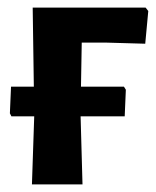

<svg xmlns="http://www.w3.org/2000/svg" viewBox="-20 -485 410 505"><path d="M64 0 70 -179H10L6 -187L9 -257H69L66 -465H363L370 -456L362 -370L257 -373H195L193 -257H306L311 -249L308 -179H192L197 0Z"/></svg>

Font: Alegreya Sans
Style: Bold
Weight: 700
Designer: Juan Pablo del Peral
Foundry: Huerta Tipografica
Version: Version 2.007